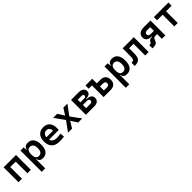

<svg xmlns="http://www.w3.org/2000/svg" viewBox="564 -2517 4731 4731"><g transform="rotate(-45 2929.5 -151.0)"><path d="M388.2 0H508.8V-517.6H77.1V0H197.8V-406.7H388.2Z M663.1 224.6H783.7V-93.8H793.9C802.7 -26.4 850.1 9.8 925.3 9.8C1056.6 9.8 1129.9 -83.5 1129.9 -256.3C1129.9 -431.2 1056.6 -527.3 924.8 -527.3C845.7 -527.3 801.3 -491.2 790.5 -423.8H782.2L773.9 -517.6H663.1ZM783.7 -251.5V-265.6C783.7 -368.2 820.8 -417.5 894 -417.5C967.8 -417.5 1007.8 -360.4 1007.8 -256.3C1007.8 -153.3 968.8 -100.1 894 -100.1C816.4 -100.1 783.7 -148.4 783.7 -251.5Z M1507.3 9.8C1548.3 9.8 1601.6 7.8 1666 -3.9L1653.3 -115.2C1607.9 -106.4 1564.5 -101.6 1519 -101.6C1429.2 -101.6 1370.6 -138.7 1351.6 -209H1688.5C1690.4 -230 1691.4 -251.5 1691.4 -275.9C1691.4 -439.5 1608.9 -527.3 1464.4 -527.3C1314.5 -527.3 1228.5 -428.7 1228.5 -259.8C1228.5 -85.9 1329.1 9.8 1507.3 9.8ZM1346.2 -295.9C1355 -374.5 1397.5 -418.5 1465.3 -418.5C1534.7 -418.5 1576.2 -375 1576.2 -295.9Z M1802.2 0H1943.8L2048.3 -169.4L2157.7 0H2299.3L2108.9 -259.8L2299.3 -517.6H2157.7L2050.8 -347.7L1943.8 -517.6H1802.2L1990.2 -255.9Z M2425.8 0H2721.7C2824.2 0 2882.8 -48.8 2882.8 -134.8C2882.8 -215.3 2820.8 -261.2 2711.9 -261.7V-275.4C2808.6 -277.8 2863.3 -316.9 2863.3 -382.8C2863.3 -468.8 2800.8 -517.6 2691.4 -517.6H2425.8ZM2546.4 -112.3V-224.6H2686C2732.9 -224.6 2758.3 -205.6 2758.3 -169.4C2758.3 -132.3 2733.9 -112.3 2689.5 -112.3ZM2546.4 -312.5V-405.3H2676.3C2716.3 -405.3 2738.8 -389.2 2738.8 -358.9C2738.8 -328.6 2717.8 -312.5 2679.7 -312.5Z M3043.5 0H3288.1C3406.2 0 3473.6 -65.4 3473.6 -179.2C3473.6 -293.5 3406.2 -358.9 3288.1 -358.9H3164.1V-517.6H2929.7V-406.7H3043.5ZM3164.1 -110.8V-247.6H3270C3321.8 -247.6 3349.6 -223.6 3349.6 -179.2C3349.6 -134.8 3321.8 -110.8 3270 -110.8Z M3592.8 224.6H3713.4V-93.8H3723.6C3732.4 -26.4 3779.8 9.8 3855 9.8C3986.3 9.8 4059.6 -83.5 4059.6 -256.3C4059.6 -431.2 3986.3 -527.3 3854.5 -527.3C3775.4 -527.3 3731 -491.2 3720.2 -423.8H3711.9L3703.6 -517.6H3592.8ZM3713.4 -251.5V-265.6C3713.4 -368.2 3750.5 -417.5 3823.7 -417.5C3897.5 -417.5 3937.5 -360.4 3937.5 -256.3C3937.5 -153.3 3898.4 -100.1 3823.7 -100.1C3746.1 -100.1 3713.4 -148.4 3713.4 -251.5Z M4127.4 0C4289.6 0 4338.9 -56.2 4338.9 -244.6V-406.7H4492.7V0H4613.3V-517.6H4224.6V-241.2C4224.6 -141.1 4202.1 -110.8 4127.4 -110.8Z M4920.4 -220.7H4940.4V-206.5H4936.5C4885.3 -206.5 4849.1 -197.3 4833 -166.5L4818.4 -142.1C4805.7 -118.2 4791.5 -108.4 4765.1 -108.4H4744.1V2.4H4773.9C4862.3 2.4 4901.9 -21 4927.7 -88.9L4939.9 -118.7C4952.6 -153.3 4969.2 -166.5 5041.5 -166.5H5073.2V0H5193.8V-517.6H4959.5C4831.1 -517.6 4758.3 -460 4758.3 -359.4C4758.3 -271.5 4816.9 -220.7 4920.4 -220.7ZM5073.2 -277.8H4961.9C4910.2 -277.8 4882.3 -299.8 4882.3 -340.8C4882.3 -383.3 4910.2 -406.7 4961.9 -406.7H5073.2Z M5506.3 0H5626.5V-406.7H5820.3V-517.6H5312.5V-406.7H5506.3Z"/></g></svg>

Font: Cascadia Code PL SemiBold
Style: Regular
Weight: 600
Monospace: yes
Designer: Aaron Bell
Foundry: Saja Typeworks
Version: Version 2404.023